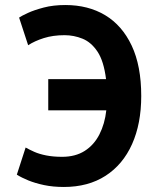

<svg xmlns="http://www.w3.org/2000/svg" viewBox="-20 -729 600 764"><path d="M234 15Q191 15 155.5 7.5Q120 0 93 -11Q66 -22 47 -34L82 -142Q96 -134 116 -125Q136 -116 164 -110.5Q192 -105 227 -105Q280 -105 317 -128.5Q354 -152 375.5 -194Q397 -236 403 -290H172V-414H402Q393 -486 368 -523.5Q343 -561 308.5 -575Q274 -589 237 -589Q191 -589 154.5 -577.5Q118 -566 92 -549L56 -659Q66 -666 91 -677.5Q116 -689 154 -699Q192 -709 240 -709Q331 -709 398.5 -668.5Q466 -628 504 -547.5Q542 -467 542 -347Q542 -237 505.5 -155.5Q469 -74 400 -29.5Q331 15 234 15Z"/></svg>

Font: Ubuntu Sans Mono
Style: Regular
Weight: 400
Monospace: yes
Designer: Dalton Maag Ltd
Foundry: Dalton Maag Ltd
Version: Version 1.006